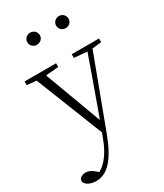

<svg xmlns="http://www.w3.org/2000/svg" viewBox="-260 -856 1048 1224"><g transform="rotate(-30 264.0 -244.5)"><path d="M73 271C152 271 219 203 277 48L485 -508H447L362 -268L272 -19L269 -11L241 62C205 159 149 228 83 242L103 259L133 246L105 221C83 201 61 189 39 189C14 189 -8 200 -12 223C-8 254 32 271 73 271ZM266 43 295 -30 289 -44 117 -508H48ZM-8 -481 90 -471H114L224 -481V-508H-8ZM339 -481 445 -472H459L540 -481V-508H339ZM177 -671C202 -671 224 -688 224 -715C224 -742 202 -760 177 -760C154 -760 132 -742 132 -715C132 -688 154 -671 177 -671ZM390 -671C414 -671 435 -688 435 -715C435 -742 414 -760 390 -760C366 -760 344 -742 344 -715C344 -688 366 -671 390 -671Z"/></g></svg>

Font: Source Han Serif TW VF
Style: Regular
Weight: 250
Designer: Ryoko NISHIZUKA 西塚涼子 (kana & ideographs); Frank Grießhammer (Latin, Greek & Cyrillic); Wenlong ZHANG 张文龙 (bopomofo); San
Foundry: Adobe
Version: Version 2.002;hotconv 1.1.0;makeotfexe 2.6.0